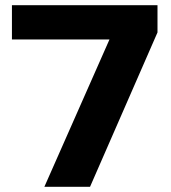

<svg xmlns="http://www.w3.org/2000/svg" viewBox="-20 -720 660 740"><path d="M587 -700V-595L327 0H151L402 -568H26V-700Z"/></svg>

Font: CMG Sans
Style: Bold
Weight: 700
Designer: Julieta Ulanovsky
Foundry: Julieta Ulanovsky
Version: Version 7.200